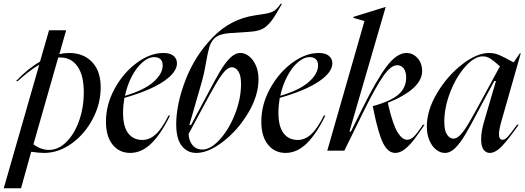

<svg xmlns="http://www.w3.org/2000/svg" viewBox="-79 -802 2792 1022"><path d="M273 -641 237 -514Q263 -520 289 -520Q365 -520 411 -472Q457 -424 457 -337Q457 -249 414 -168Q371 -87 301.5 -37.5Q232 12 156 12Q131 12 87 6L33 200H-59L130 -458Q79 -428 15 -370H6Q68 -436 134 -474L182 -641ZM182 -4Q231 -4 273.5 -45.5Q316 -87 341.5 -157.5Q367 -228 367 -311Q367 -401 333.5 -448.5Q300 -496 242 -496H231L99 -34Q138 -4 182 -4Z M791 -520Q827 -520 845 -504.5Q863 -489 863 -465Q863 -417 791.5 -368.5Q720 -320 583 -281Q576 -237 576 -203Q576 -128 603.5 -92.5Q631 -57 679 -57Q717 -57 750 -87Q783 -117 818 -187H826Q779 -90 727 -39Q675 12 614 12Q556 12 520.5 -32Q485 -76 485 -155Q485 -245 531 -329.5Q577 -414 648.5 -467Q720 -520 791 -520ZM787 -454Q787 -476 775 -487Q763 -498 742 -498Q711 -498 679 -470Q647 -442 622.5 -395Q598 -348 586 -292Q688 -322 737.5 -365.5Q787 -409 787 -454Z M998 -225 925 -89Q926 -54 945.5 -30Q965 -6 998 -6Q1042 -6 1090.5 -59Q1139 -112 1171.5 -194Q1204 -276 1204 -355Q1204 -401 1189.5 -422.5Q1175 -444 1155 -444Q1137 -444 1117 -422.5Q1097 -401 1070.5 -356Q1044 -311 998 -225ZM1277 -720 1322 -727Q1362 -733 1379 -743.5Q1396 -754 1415 -782H1422L1390 -727Q1364 -682 1335 -659Q1306 -636 1253 -633L1146 -626Q1097 -622 1073 -606.5Q1049 -591 1036 -554Q1027 -524 1018 -471Q1006 -401 991 -352L929 -137H938L988 -230L1020 -290Q1066 -378 1092.5 -422.5Q1119 -467 1145.5 -493.5Q1172 -520 1201 -520Q1225 -520 1247 -502.5Q1269 -485 1283 -453.5Q1297 -422 1297 -380Q1297 -293 1242.5 -201.5Q1188 -110 1109.5 -49Q1031 12 966 12Q918 12 888.5 -25.5Q859 -63 859 -141Q859 -247 908.5 -376Q958 -505 1053 -603Q1148 -701 1277 -720Z M1618 -520Q1654 -520 1672 -504.5Q1690 -489 1690 -465Q1690 -417 1618.5 -368.5Q1547 -320 1410 -281Q1403 -237 1403 -203Q1403 -128 1430.5 -92.5Q1458 -57 1506 -57Q1544 -57 1577 -87Q1610 -117 1645 -187H1653Q1606 -90 1554 -39Q1502 12 1441 12Q1383 12 1347.5 -32Q1312 -76 1312 -155Q1312 -245 1358 -329.5Q1404 -414 1475.5 -467Q1547 -520 1618 -520ZM1614 -454Q1614 -476 1602 -487Q1590 -498 1569 -498Q1538 -498 1506 -470Q1474 -442 1449.5 -395Q1425 -348 1413 -292Q1515 -322 1564.5 -365.5Q1614 -409 1614 -454Z M1861 -690 1802 -707V-712L1973 -765H1974L1781 -102H1789L1849 -223Q1925 -377 1979 -448.5Q2033 -520 2085 -520Q2119 -520 2143.5 -492.5Q2168 -465 2168 -424Q2168 -329 1986 -255V-253L1989 -238Q2013 -137 2037.5 -97.5Q2062 -58 2088 -58Q2106 -58 2123.5 -74.5Q2141 -91 2172 -138H2181Q2145 -85 2123.5 -57Q2102 -29 2076.5 -8.5Q2051 12 2025 12Q1986 12 1960 -40.5Q1934 -93 1909 -218L1905 -237Q2001 -263 2042 -299Q2083 -335 2083 -389Q2083 -421 2069.5 -438Q2056 -455 2035 -455Q2002 -455 1961.5 -397.5Q1921 -340 1855 -206L1754 0H1663Z M2492 -283 2582 -449Q2551 -477 2532 -489.5Q2513 -502 2491 -502Q2447 -502 2399 -449Q2351 -396 2318.5 -314Q2286 -232 2286 -153Q2286 -107 2300.5 -85.5Q2315 -64 2335 -64Q2353 -64 2373 -85.5Q2393 -107 2418.5 -150.5Q2444 -194 2492 -283ZM2524 -520Q2553 -520 2578.5 -509Q2604 -498 2655 -470L2688 -518H2693L2590 -157Q2577 -111 2577 -88Q2577 -58 2596 -58Q2609 -58 2624.5 -75Q2640 -92 2673 -138H2682Q2633 -68 2596.5 -28Q2560 12 2528 12Q2508 12 2495 -5.5Q2482 -23 2482 -60Q2482 -103 2498 -156L2561 -371H2552L2502 -278L2470 -218Q2424 -130 2397.5 -85.5Q2371 -41 2344.5 -14.5Q2318 12 2289 12Q2265 12 2243 -5Q2221 -22 2207 -54Q2193 -86 2193 -129Q2193 -215 2247.5 -306.5Q2302 -398 2380.5 -459Q2459 -520 2524 -520Z"/></svg>

Font: Nyght Serif Italic
Style: Regular
Weight: 400
Italic angle: -16°
Designer: Maksym Kobuzan
Version: Version 0.410